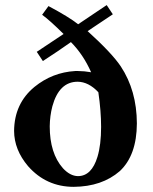

<svg xmlns="http://www.w3.org/2000/svg" viewBox="-20 -722 599 752"><path d="M35.2 -209Q36.1 -316.9 115.2 -381.8Q185.1 -438.5 274.4 -443.8Q280.8 -444.3 286.1 -443.8Q309.6 -443.8 336.9 -439Q306.2 -508.3 257.8 -557.1Q207.5 -521.5 147.9 -482.9L124 -519L229 -588.9Q174.3 -643.1 145 -664.1L169.9 -698.2Q250.5 -655.3 286.1 -627Q307.6 -642.1 357.9 -675.3Q386.7 -694.3 397.9 -702.1L421.9 -666L323.2 -600.1Q418.5 -513.7 453.1 -461.9Q515.6 -367.2 516.1 -238.8Q515.6 -113.8 449.2 -51.8Q379.4 8.8 269 9.8Q161.1 9.8 89.8 -71.3Q35.6 -135.3 35.2 -209ZM285.2 -32.2Q338.9 -32.2 361.8 -107.9Q376 -154.8 376 -225.1Q376 -286.6 365.2 -360.8Q327.1 -401.4 284.2 -401.9Q211.4 -401.9 185.1 -305.7Q175.3 -268.1 174.8 -227.1Q174.8 -122.1 226.1 -63.5Q254.4 -32.7 285.2 -32.2Z"/></svg>

Font: Linux Libertine O
Style: Bold
Weight: 700
Designer: Philipp H. Poll
Foundry: Philipp H. Poll
Version: Version 5.0.0